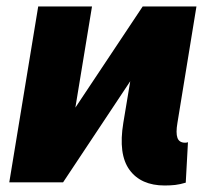

<svg xmlns="http://www.w3.org/2000/svg" viewBox="-20 -566 696 596"><path d="M175.8 0 90.8 -46.9 422.9 -545.9 507.3 -499ZM8.8 0 98.6 -545.9H265.6L175.8 0ZM491.2 9.8Q417.5 9.8 382.1 -38.6Q346.7 -86.9 362.8 -184.6L422.9 -545.9H589.8L530.8 -184.6Q525.4 -153.3 530.8 -138.2Q536.1 -123 554.7 -123Q561.5 -123 563.5 -125L556.6 1Q539.1 6.3 523.9 8.1Q508.8 9.8 491.2 9.8Z"/></svg>

Font: Inter Tight ExtraBold
Style: Italic
Weight: 800
Italic angle: -9.39999°
Designer: Rasmus Andersson
Foundry: rsms
Version: Version 3.004